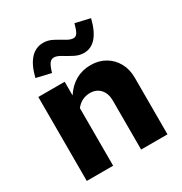

<svg xmlns="http://www.w3.org/2000/svg" viewBox="-176 -891 970 1022"><g transform="rotate(-30 309.0 -380.0)"><path d="M63 0V-516H225V-432Q286 -524 388 -524Q438 -524 476.5 -501.5Q515 -479 537 -439.5Q559 -400 559 -348V0H397V-301Q397 -345 373.5 -371Q350 -397 311 -397Q259 -397 225 -354V0ZM190 -590 100 -611Q135 -753 229 -753Q259 -753 287 -738Q315 -723 339.5 -708Q364 -693 382 -693Q397 -693 406.5 -707.5Q416 -722 426 -760L516 -739Q481 -597 392 -597Q363 -597 334.5 -612Q306 -627 281.5 -642Q257 -657 239 -657Q223 -657 212 -642.5Q201 -628 190 -590Z"/></g></svg>

Font: Red Hat Text VF
Style: Regular
Weight: 400
Designer: Pentagram, MCKL
Foundry: Pentagram, MCKL
Version: Version 1.023